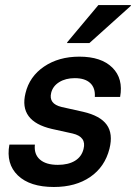

<svg xmlns="http://www.w3.org/2000/svg" viewBox="-20 -736 542 766"><path d="M195 10Q99.2 10 51.2 -36.2Q3.3 -82.5 17.5 -159.2H119.2Q115 -120.8 139.2 -99.6Q163.3 -78.3 210.8 -78.3Q252.5 -78.3 279.2 -94.6Q305.8 -110.8 313.3 -141.7Q325.8 -190 270 -203.3L186.7 -221.7Q54.2 -252.5 81.7 -364.2Q97.5 -430.8 155.8 -470.4Q214.2 -510 296.7 -510Q384.2 -510 428.3 -466.2Q472.5 -422.5 459.2 -349.2H358.3Q360.8 -385 340 -404.6Q319.2 -424.2 278.3 -424.2Q241.7 -424.2 216.2 -408.3Q190.8 -392.5 184.2 -365.8Q173.3 -321.7 225.8 -309.2L311.7 -290Q380 -274.2 405.8 -238.3Q431.7 -202.5 416.7 -142.5Q398.3 -70 340 -30Q281.7 10 195 10ZM247.5 -564.2 248.3 -567.5 372.5 -715.8H502.5L501.7 -712.5L336.7 -564.2Z"/></svg>

Font: Funnel Sans Medium
Style: Italic
Weight: 500
Italic angle: -14.036°
Version: Version 1.000; Beta; Release 5; Build 24; ttfautohint (v1.8.